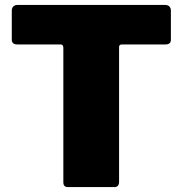

<svg xmlns="http://www.w3.org/2000/svg" viewBox="-20 -762 744 782"><path d="M28 -719Q28 -729 34 -735.5Q40 -742 53 -742H651Q664 -742 670 -735.5Q676 -729 676 -719V-600Q676 -581 654 -581H477Q465 -581 465 -571V-22Q465 0 446 0H256Q238 0 238 -20V-567Q238 -581 227 -581H51Q28 -581 28 -600Z"/></svg>

Font: Libre Franklin Thin Black
Style: Regular
Weight: 900
Version: Version 3.000